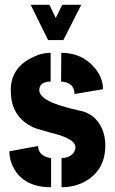

<svg xmlns="http://www.w3.org/2000/svg" viewBox="-20 -784 483 809"><path d="M109.4 -763.7H188.5L214.8 -708L242.2 -763.7H322.3L247.1 -615.2H182.6ZM19.5 -146.5 140.6 -168.9Q140.6 -136.7 173.8 -123Q185.5 -119.1 195.3 -118.2V4.9Q82 4.9 38.1 -75.2Q19.5 -108.4 19.5 -146.5ZM25.4 -404.3Q25.4 -495.1 110.4 -539.1Q152.3 -561.5 193.4 -561.5V-440.4Q145.5 -439.5 145.5 -404.3Q145.5 -367.2 235.4 -338.9Q268.6 -328.1 313.5 -318.4Q380.9 -305.7 409.2 -243.2Q423.8 -210.9 423.8 -171.9Q423.8 -70.3 343.8 -22.5Q297.9 4.9 239.3 4.9V-118.2Q273.4 -118.2 290 -140.6Q297.9 -151.4 297.9 -164.1Q297.9 -194.3 223.6 -216.8Q211.9 -219.7 187.5 -226.6Q135.7 -240.2 116.2 -249Q44.9 -285.2 30.3 -355.5Q25.4 -378.9 25.4 -404.3ZM237.3 -440.4 238.3 -561.5Q326.2 -561.5 379.9 -497.1Q414.1 -455.1 414.1 -408.2L293.9 -387.7Q293.9 -431.6 247.1 -439.5Q241.2 -440.4 237.3 -440.4Z"/></svg>

Font: Post No Bills Colombo ExtraBold
Style: Regular
Weight: 800
Designer: Kosala Senevirathne, Siva Puranthara, Lasantha Premarathna, Tharique Azeez
Foundry: Mooniak
Version: Version 1.220 ; ttfautohint (v1.6)